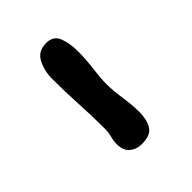

<svg xmlns="http://www.w3.org/2000/svg" viewBox="-1 -702 371 371"><g transform="rotate(45 184.5 -516.5)"><path d="M44 -521Q44 -540 60 -546.5Q76 -553 98 -553Q120 -553 143.5 -550Q167 -547 182 -547Q201 -547 223.5 -550.5Q246 -554 266 -554Q286 -554 299.5 -546Q313 -538 313 -514Q313 -499 304.5 -489Q296 -479 279 -479Q270 -479 260.5 -481.5Q251 -484 241 -484Q207 -484 171.5 -482Q136 -480 101 -480Q80 -480 62 -489Q44 -498 44 -521Z"/></g></svg>

Font: CAT Altenglisch
Style: Regular
Weight: 400
Designer: Peter Wiegel
Foundry: Peter Wiegel, CAT Fonts
Version: Version 1.000